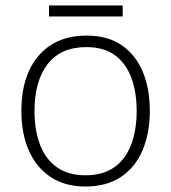

<svg xmlns="http://www.w3.org/2000/svg" viewBox="-20 -671 625 701"><path d="M527 -266Q527 -185 500.5 -122.5Q474 -60 421.5 -25Q369 10 291 10Q217 10 164.5 -25Q112 -60 85 -122Q58 -184 58 -266Q58 -394 121 -467.5Q184 -541 296 -541Q374 -541 425 -505.5Q476 -470 501.5 -408.5Q527 -347 527 -266ZM106 -266Q106 -196 126 -143Q146 -90 187.5 -60.5Q229 -31 292 -31Q356 -31 397.5 -60.5Q439 -90 459 -143.5Q479 -197 479 -266Q479 -333 460 -385.5Q441 -438 401 -468.5Q361 -499 295 -499Q202 -499 154 -437Q106 -375 106 -266ZM428 -651V-611H159V-651Z"/></svg>

Font: Noto Sans Syriac Eastern ExtraLight
Style: Regular
Weight: 250
Designer: Patrick Giasson and the Monotype Design Team
Foundry: Monotype Imaging Inc.
Version: Version 3.001